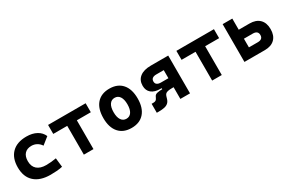

<svg xmlns="http://www.w3.org/2000/svg" viewBox="74 -1397 3368 2278"><g transform="rotate(-30 1758.0 -258.5)"><path d="M353.5 9.8Q212.4 9.8 135.3 -59.8Q58.1 -129.4 58.1 -259.8Q58.1 -386.7 128.4 -457Q198.6 -527.3 329.1 -527.3Q409.4 -527.3 466.7 -496.1Q523.9 -464.8 547.9 -407.7L452.1 -331.5Q430.8 -365.1 397.7 -383.5Q364.5 -401.9 325.2 -401.9Q264.9 -401.9 231.6 -366.2Q198.2 -330.5 198.2 -264.6Q198.2 -191.9 241.7 -153.8Q285.2 -115.7 365.2 -115.7Q400.3 -115.7 435.3 -119.1Q470.3 -122.6 503.4 -128.4L517.1 -4.9Q477.6 3.9 435.5 6.8Q393.4 9.8 353.5 9.8Z M813 0V-517.6H944.8V0ZM621.6 -394.5V-517.6H1136.2V-394.5Z M1464.8 9.8Q1353 9.8 1291.5 -60.5Q1230 -130.9 1230 -258.8Q1230 -387.2 1291.5 -457.3Q1353 -527.3 1464.8 -527.3Q1576.7 -527.3 1638.2 -457.3Q1699.7 -387.2 1699.7 -258.8Q1699.7 -130.9 1638.2 -60.5Q1576.7 9.8 1464.8 9.8ZM1465.1 -115.7Q1510.3 -115.7 1534.9 -153.1Q1559.6 -190.5 1559.6 -258.9Q1559.6 -327.6 1534.9 -364.7Q1510.3 -401.9 1464.8 -401.9Q1419.9 -401.9 1395 -364.7Q1370.1 -327.5 1370.1 -258.8Q1370.1 -190.4 1395 -153.1Q1419.9 -115.7 1465.1 -115.7Z M1990.7 -221.7Q1911.6 -221.7 1868.4 -257.3Q1825.2 -293 1825.2 -357.9Q1825.2 -434.1 1878.7 -475.8Q1932.1 -517.6 2029.8 -517.6H2151.9V-394.5H2033.7Q1998 -394.5 1979.7 -380.4Q1961.4 -366.2 1961.4 -338.4Q1961.4 -311.5 1979.7 -297.6Q1998 -283.7 2033.7 -283.7H2142.1L2137.2 -221.7ZM1811 2.4V-120.6H1835.4Q1855.5 -120.6 1867.9 -127.9Q1880.4 -135.3 1888.7 -154.3L1897 -170.9Q1906.7 -193.8 1936.8 -200.7Q1966.8 -207.5 2006.8 -207.5H2099.6L2116.2 -160.6Q2077.1 -160.6 2055.2 -155.5Q2033.2 -150.4 2022.5 -138.7Q2011.7 -127 2006.3 -106.9L1999.5 -84Q1990.2 -49.8 1970.2 -31Q1950.2 -12.2 1918.2 -4.9Q1886.2 2.4 1840.3 2.4ZM2006.8 -160.6V-283.7H2158.7V-160.6ZM2135.3 0V-517.6H2267.6V0Z M2570.8 0V-517.6H2702.6V0ZM2379.4 -394.5V-517.6H2894V-394.5Z M3138.7 0V-123H3267.1Q3301.8 -123 3319.3 -137.9Q3336.9 -152.8 3336.9 -182.4Q3336.9 -211.9 3319.3 -226.8Q3301.8 -241.7 3267.1 -241.7H3128.9V-364.7H3293Q3380.9 -364.7 3429 -317.1Q3477.1 -269.5 3477.1 -182.3Q3477.1 -95.2 3429 -47.6Q3380.9 0 3293 0ZM3013.2 0V-517.6H3145.5V0Z"/></g></svg>

Font: Cascadia Mono
Style: Regular
Weight: 400
Monospace: yes
Designer: Aaron Bell
Foundry: Saja Typeworks
Version: Version 2102.003